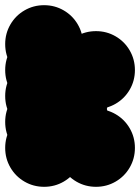

<svg xmlns="http://www.w3.org/2000/svg" viewBox="-70 -620 540 740"><path d="M150 -350Q150 -391 170 -425.5Q190 -460 224.5 -480Q259 -500 300 -500Q341 -500 375.5 -480Q410 -460 430 -425.5Q450 -391 450 -350Q450 -309 430 -274.5Q410 -240 375.5 -220Q341 -200 300 -200Q259 -200 224.5 -220Q190 -240 170 -274.5Q150 -309 150 -350ZM50 -250Q50 -291 70 -325.5Q90 -360 124.5 -380Q159 -400 200 -400Q241 -400 275.5 -380Q310 -360 330 -325.5Q350 -291 350 -250Q350 -209 330 -174.5Q310 -140 275.5 -120Q241 -100 200 -100Q159 -100 124.5 -120Q90 -140 70 -174.5Q50 -209 50 -250ZM50 -150Q50 -191 70 -225.5Q90 -260 124.5 -280Q159 -300 200 -300Q241 -300 275.5 -280Q310 -260 330 -225.5Q350 -191 350 -150Q350 -109 330 -74.5Q310 -40 275.5 -20Q241 0 200 0Q159 0 124.5 -20Q90 -40 70 -74.5Q50 -109 50 -150ZM-50 -450Q-50 -491 -30 -525.5Q-10 -560 24.5 -580Q59 -600 100 -600Q141 -600 175.5 -580Q210 -560 230 -525.5Q250 -491 250 -450Q250 -409 230 -374.5Q210 -340 175.5 -320Q141 -300 100 -300Q59 -300 24.5 -320Q-10 -340 -30 -374.5Q-50 -409 -50 -450ZM-50 -50Q-50 -91 -30 -125.5Q-10 -160 24.5 -180Q59 -200 100 -200Q141 -200 175.5 -180Q210 -160 230 -125.5Q250 -91 250 -50Q250 -9 230 25.5Q210 60 175.5 80Q141 100 100 100Q59 100 24.5 80Q-10 60 -30 25.5Q-50 -9 -50 -50ZM-50 -350Q-50 -391 -30 -425.5Q-10 -460 24.5 -480Q59 -500 100 -500Q141 -500 175.5 -480Q210 -460 230 -425.5Q250 -391 250 -350Q250 -309 230 -274.5Q210 -240 175.5 -220Q141 -200 100 -200Q59 -200 24.5 -220Q-10 -240 -30 -274.5Q-50 -309 -50 -350ZM-50 -250Q-50 -291 -30 -325.5Q-10 -360 24.5 -380Q59 -400 100 -400Q141 -400 175.5 -380Q210 -360 230 -325.5Q250 -291 250 -250Q250 -209 230 -174.5Q210 -140 175.5 -120Q141 -100 100 -100Q59 -100 24.5 -120Q-10 -140 -30 -174.5Q-50 -209 -50 -250ZM-50 -150Q-50 -191 -30 -225.5Q-10 -260 24.5 -280Q59 -300 100 -300Q141 -300 175.5 -280Q210 -260 230 -225.5Q250 -191 250 -150Q250 -109 230 -74.5Q210 -40 175.5 -20Q141 0 100 0Q59 0 24.5 -20Q-10 -40 -30 -74.5Q-50 -109 -50 -150ZM150 -50Q150 -91 170 -125.5Q190 -160 224.5 -180Q259 -200 300 -200Q341 -200 375.5 -180Q410 -160 430 -125.5Q450 -91 450 -50Q450 -9 430 25.5Q410 60 375.5 80Q341 100 300 100Q259 100 224.5 80Q190 60 170 25.5Q150 -9 150 -50Z"/></svg>

Font: TINY 5x3
Style: Regular
Weight: 400
Designer: Jack Halten Fahnestock
Foundry: Velvetyne Type Foundry
Version: Version 1.002